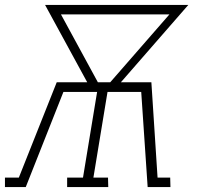

<svg xmlns="http://www.w3.org/2000/svg" viewBox="-31 -755 801 775"><path d="M-11 0V-38H45L198 -423H321L151 -735H729L457 -423H580L605 -38H656L657 0H565L539 -384H403L346 -38H405L406 0H240V-38H304L361 -384H225L73 0ZM364 -423H414L653 -697H215Z"/></svg>

Font: Iosevka Etoile Extralight
Style: Italic
Weight: 200
Italic angle: -9°
Designer: Belleve Invis
Foundry: Belleve Invis
Version: Version 22.1.2; ttfautohint (v1.8.4)